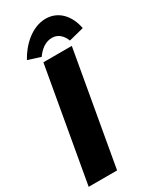

<svg xmlns="http://www.w3.org/2000/svg" viewBox="-266 -978 860 1046"><g transform="rotate(-30 164.0 -455.5)"><path d="M-37.6 0H141.1L266.6 -710.9H87.9ZM94.7 -741.2C119.6 -776.4 152.8 -803.2 194.3 -803.2C233.9 -803.2 258.8 -775.9 272.5 -741.2L366.7 -765.1C351.1 -849.1 296.9 -910.6 216.8 -910.6C128.9 -910.6 55.2 -838.4 16.1 -766.1Z"/></g></svg>

Font: Roboto Flex Super Cond Black
Style: Italic
Weight: 900
Width: 3
Italic angle: -10°
Designer: Berlow after Robertson
Foundry: Google
Version: Version 3.200;Glyphs 3.3 (3311)